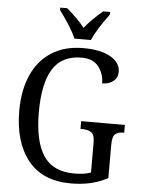

<svg xmlns="http://www.w3.org/2000/svg" viewBox="-61 -979 768 1037"><g transform="rotate(5 322.5 -460.5)"><path d="M51 -358Q51 -467 87 -549.5Q123 -632 194 -678Q265 -724 367 -724Q462 -724 515 -693Q568 -662 568 -613Q568 -581 544.5 -562Q521 -543 484 -543Q484 -595 454 -633.5Q424 -672 363 -672Q256 -672 206.5 -594Q157 -516 157 -358Q157 -202 208.5 -123.5Q260 -45 376 -45Q430 -45 466 -58V-221Q466 -262 448.5 -275Q431 -288 396 -288H389V-330H626V-288H620Q591 -288 576.5 -274Q562 -260 562 -217V-36Q516 -12 467.5 -1Q419 10 362 10Q209 10 130 -88.5Q51 -187 51 -358ZM223 -918V-931H261Q323 -878 358 -833Q391 -876 456 -931H494V-918Q426 -826 403 -771H314Q291 -826 223 -918Z"/></g></svg>

Font: Noto Serif Narrow
Style: Regular
Weight: 400
Width: 4
Designer: Monotype Design Team
Foundry: Monotype Imaging Inc.
Version: Version 1.001